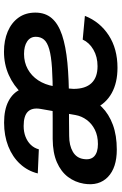

<svg xmlns="http://www.w3.org/2000/svg" viewBox="154 -743 601 949"><g transform="rotate(-90 454.5 -268.5)"><path d="M189.5 8.3Q100.1 8.3 54.4 -35.6Q8.8 -79.6 21 -154.3Q28.3 -198.2 54.4 -232.9Q80.6 -267.6 127 -287.8Q173.3 -308.1 242.2 -308.6Q268.1 -308.6 292.2 -308.6Q316.4 -308.6 343 -308.6Q369.6 -308.6 402.8 -309.1L393.1 -228Q359.4 -228 324.5 -227.8Q289.6 -227.5 257.3 -227.1Q210.4 -227.1 179.4 -209.2Q148.4 -191.4 143.1 -156.7Q137.2 -121.1 156.7 -103Q176.3 -85 216.8 -85Q257.8 -85 287.8 -100.1Q317.9 -115.2 336.4 -140.4Q355 -165.5 360.4 -195.8L390.6 -367.7Q397.9 -409.7 377.4 -430.9Q356.9 -452.1 306.2 -452.1Q277.3 -452.1 253.4 -442.9Q229.5 -433.6 213.4 -417Q197.3 -400.4 190.9 -377L71.8 -382.3Q84 -432.1 118.7 -469.7Q153.3 -507.3 205.8 -528.1Q258.3 -548.8 322.8 -548.8Q386.7 -548.8 428.5 -527.3Q470.2 -505.9 487.8 -466.6Q505.4 -427.2 496.6 -374L459.5 -150.9L451.2 -147.5Q435.1 -100.6 400.1 -65.7Q365.2 -30.8 312.5 -11.2Q259.8 8.3 189.5 8.3ZM594.2 11.7Q520.5 11.7 469.2 -16.6Q418 -44.9 392.8 -99.1Q367.7 -153.3 373 -230.5Q377 -299.8 400.9 -357.9Q424.8 -416 465.1 -459Q505.4 -502 558.3 -525.6Q611.3 -549.3 673.3 -549.3Q729.5 -549.3 773.2 -530.8Q816.9 -512.2 841.8 -477.5Q866.7 -442.9 866.7 -394Q866.7 -345.2 838.9 -313Q811 -280.8 755.6 -262.2Q700.2 -243.7 618.2 -235.8Q536.1 -228 427.2 -228L440.4 -308.1Q532.7 -308.1 592.5 -312Q652.3 -315.9 686 -325.7Q719.7 -335.4 733.4 -351.8Q747.1 -368.2 747.1 -392.1Q747.1 -419.4 724.1 -434.8Q701.2 -450.2 662.1 -450.2Q621.1 -450.2 587.6 -431.9Q554.2 -413.6 532.2 -380.4Q510.3 -347.2 502.4 -301.8Q499 -280.3 496.1 -262Q493.2 -243.7 491.5 -229.5Q489.7 -215.3 489.7 -205.6Q489.7 -147 518.1 -116.9Q546.4 -86.9 601.6 -86.9Q648.4 -86.9 683.3 -107.2Q718.3 -127.4 733.4 -160.2L850.6 -149.4Q821.3 -75.2 754.6 -31.7Q688 11.7 594.2 11.7Z"/></g></svg>

Font: Inter 18pt SemiBold
Style: Italic
Weight: 600
Italic angle: -9.3988°
Designer: Rasmus Andersson
Foundry: rsms
Version: Version 4.001;git-66647c0bb